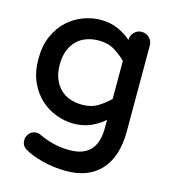

<svg xmlns="http://www.w3.org/2000/svg" viewBox="-115 -623 860 966"><g transform="rotate(15 315.5 -140.0)"><path d="M38 -260Q38 -329 61 -380Q84 -431 120.5 -464Q157 -497 202 -513.5Q247 -530 290 -530Q341 -530 381 -512.5Q421 -495 451 -468V-469Q451 -492 467 -508.5Q483 -525 506 -525Q529 -525 545.5 -508.5Q562 -492 562 -469V-22Q562 109 498.5 179.5Q435 250 317 250Q286 250 254.5 246Q223 242 194 234.5Q165 227 140.5 217.5Q116 208 98 197Q88 191 81.5 180.5Q75 170 75 153Q75 134 89 118Q103 102 125 102Q137 102 147 107Q178 122 218 133Q258 144 308 144Q451 144 451 -9V-52Q421 -25 381 -7.5Q341 10 290 10Q247 10 202 -6.5Q157 -23 120.5 -56Q84 -89 61 -140Q38 -191 38 -260ZM149 -260Q149 -218 161.5 -186.5Q174 -155 195.5 -134Q217 -113 246.5 -103Q276 -93 309 -93Q357 -93 391 -114Q425 -135 451 -161V-359Q425 -385 391 -406Q357 -427 309 -427Q276 -427 246.5 -417Q217 -407 195.5 -386Q174 -365 161.5 -333.5Q149 -302 149 -260Z"/></g></svg>

Font: Varela Round Precious
Style: Medium
Weight: 500
Designer: Joe Prince
Foundry: Joe Prince
Version: Version 1.000